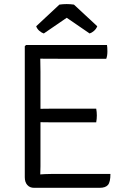

<svg xmlns="http://www.w3.org/2000/svg" viewBox="-20 -898 602 918"><path d="M173.5 -102.5 172.5 -64V0H142.5Q122.5 0 110.5 -13.5Q98.5 -27 98.5 -50.5V-677L104.5 -683H172.5V-620L173.5 -555.5ZM147 -377.5 233 -378.5H440Q443 -362.5 443 -346Q443 -330 440 -313H233L147 -314ZM488 -617Q343.5 -617 259.8 -617Q176 -617 147 -618V-683H491.5Q493.5 -671.5 493.5 -652Q493.5 -631 488 -617ZM147 -62.5Q199 -66.5 234 -66.5H508Q508 -27.5 496.2 -13.8Q484.5 0 456.5 0H147ZM264 -876Q281.5 -878.5 298.8 -878.5Q316 -878.5 333.5 -876L445 -772.5Q440 -759.5 429.2 -750.2Q418.5 -741 408.5 -738L299 -813L189.5 -738Q179.5 -741 168.5 -750.2Q157.5 -759.5 153 -772.5Z"/></svg>

Font: Signika-CLs Light
Style: CLs-Regular
Weight: 300
Version: Version 2.003;gftools[0.9.32]